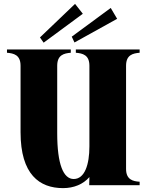

<svg xmlns="http://www.w3.org/2000/svg" viewBox="-20 -955 765 990"><path d="M700 -683V-700H371V-683C406 -680 441 -672 441 -616V-200C441 -107 417 -32 360 -32C307 -32 275 -107 275 -268V-616C275 -672 310 -680 345 -683V-700H16V-683C51 -680 86 -672 86 -616V-273C86 -55 184 15 305 15C361 15 409 -5 441 -42L440 0H700V-18C665 -20 630 -29 630 -84V-616C630 -672 665 -680 700 -683ZM407 -884 367 -935 186 -762 205 -735ZM584 -858 551 -914 350 -766 364 -736Z"/></svg>

Font: Sprat Condesed
Style: Bold
Weight: 700
Width: 3
Designer: Ethan Nakache
Foundry: Collletttivo
Version: Version 2.000;Glyphs 3.2 (3217)